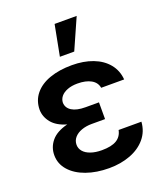

<svg xmlns="http://www.w3.org/2000/svg" viewBox="-141 -854 819 958"><g transform="rotate(-20 268.5 -375.0)"><path d="M150.4 -267.1Q97.2 -282.2 71.8 -313.7Q46.4 -345.2 45.9 -382.8Q46.4 -431.2 75 -466.1Q103.5 -501 154.5 -519Q205.6 -537.1 272.5 -537.1Q334.5 -537.1 383.3 -518.6Q432.1 -500 461.2 -464.6Q490.2 -429.2 494.1 -380.9H372.1Q367.2 -410.2 339.6 -425.8Q312 -441.4 267.6 -441.4Q236.8 -441.4 214.1 -432.6Q191.4 -423.8 179.4 -409.2Q167.5 -394.5 167 -376Q168 -348.1 193.4 -332.3Q218.8 -316.4 265.6 -316.4H336.9V-227.5H265.6Q236.3 -227.5 211.9 -218.8Q187.5 -210 173.3 -193.6Q159.2 -177.2 159.2 -155.3Q159.2 -135.7 172.4 -120.1Q185.5 -104.5 210.7 -95.7Q235.8 -86.9 269.5 -86.9Q320.8 -86.9 347.9 -103.3Q375 -119.6 381.8 -153.3H502.9Q499.5 -102.5 468.5 -65.7Q437.5 -28.8 386.5 -9.5Q335.4 9.8 273.4 9.8Q206.5 9.8 152.8 -9.3Q99.1 -28.3 68.1 -63.5Q37.1 -98.6 37.1 -144.5Q37.1 -187 64.5 -219.7Q91.8 -252.4 150.4 -267.1ZM262.7 -759.8H379.9L307.6 -596.7H231.4Z"/></g></svg>

Font: Pretendard SemiBold
Style: Regular
Weight: 600
Designer: Base glyphs from Inter by Rasmus Andersson; Hangeul glyphs from Noto Sans CJK(Source Han Sans) by Jang Soo-young and Kan
Foundry: Kil Hyung-jin
Version: Version 1.309